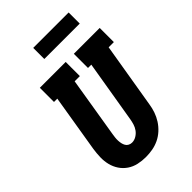

<svg xmlns="http://www.w3.org/2000/svg" viewBox="-272 -1037 1150 1150"><g transform="rotate(-45 303.5 -462.0)"><path d="M256 8Q224 8 192.5 1Q161 -6 135.5 -23.5Q110 -41 93 -66.5Q76 -92 68.5 -122.5Q61 -153 62 -185.5Q63 -218 68 -251L128 -615H100V-735H319V-615H275L212 -231Q210 -219 208.5 -206Q207 -193 207.5 -180.5Q208 -168 210.5 -156Q213 -144 219 -133.5Q225 -123 236 -117.5Q247 -112 259 -112Q278 -112 295.5 -122.5Q313 -133 324.5 -149Q336 -165 341.5 -183.5Q347 -202 350 -220L416 -615H388V-735H607V-615H563L494 -201Q490 -173 480.5 -145.5Q471 -118 455 -93Q439 -68 416.5 -47.5Q394 -27 367.5 -14.5Q341 -2 312.5 3Q284 8 256 8ZM541 -838H241V-932H541Z"/></g></svg>

Font: Iosevka Etoile Heavy Oblique
Style: Regular
Weight: 900
Italic angle: -9°
Designer: Belleve Invis
Foundry: Belleve Invis
Version: Version 15.5.2; ttfautohint (v1.8.4)